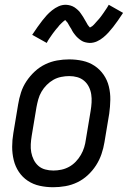

<svg xmlns="http://www.w3.org/2000/svg" viewBox="-20 -777 540 805"><path d="M203 8Q174 8 146.5 2Q119 -4 96.5 -19Q74 -34 59 -56.5Q44 -79 37.5 -106Q31 -133 31 -161.5Q31 -190 36 -219L56 -339Q60 -364 68 -389Q76 -414 91 -436.5Q106 -459 126 -477.5Q146 -496 170 -507.5Q194 -519 219.5 -523.5Q245 -528 270 -528Q299 -528 326.5 -522Q354 -516 376.5 -501Q399 -486 414.5 -463.5Q430 -441 436.5 -414Q443 -387 442.5 -358.5Q442 -330 438 -301L418 -181Q414 -156 405.5 -131Q397 -106 382.5 -83.5Q368 -61 348 -42.5Q328 -24 304 -12.5Q280 -1 254 3.5Q228 8 203 8ZM204 -62Q220 -62 237 -65.5Q254 -69 269.5 -77.5Q285 -86 297.5 -99Q310 -112 319 -127.5Q328 -143 333 -159.5Q338 -176 340 -192L360 -312Q363 -330 364 -347.5Q365 -365 362.5 -381.5Q360 -398 352.5 -413Q345 -428 332.5 -438.5Q320 -449 304 -453.5Q288 -458 270 -458Q254 -458 236.5 -454.5Q219 -451 204 -442.5Q189 -434 176 -421Q163 -408 154 -392.5Q145 -377 140.5 -360.5Q136 -344 133 -328L113 -208Q110 -190 109 -172.5Q108 -155 111 -138.5Q114 -122 121.5 -107Q129 -92 141 -81.5Q153 -71 169.5 -66.5Q186 -62 204 -62ZM176 -597 115 -631Q127 -649 137.5 -664Q148 -679 157.5 -691Q167 -703 176 -713Q185 -723 198 -733.5Q211 -744 225.5 -750.5Q240 -757 256 -757Q261 -757 266 -756Q271 -755 275 -754Q279 -753 283.5 -751Q288 -749 292 -746.5Q296 -744 299.5 -741Q303 -738 306.5 -735Q310 -732 313 -728.5Q316 -725 318.5 -721Q321 -717 324 -713Q327 -709 329 -705.5Q331 -702 333 -698.5Q335 -695 338 -690Q341 -685 343.5 -680.5Q346 -676 348 -672.5Q350 -669 354 -665Q358 -661 358 -660H355Q355 -661 359.5 -663Q364 -665 367 -667.5Q370 -670 373.5 -673.5Q377 -677 378.5 -679Q380 -681 382 -683Q384 -685 386 -687.5Q388 -690 390.5 -692.5Q393 -695 395 -697.5Q397 -700 399.5 -703Q402 -706 404.5 -709.5Q407 -713 409.5 -716.5Q412 -720 414.5 -723.5Q417 -727 419.5 -731Q422 -735 425 -739Q428 -743 430.5 -747.5Q433 -752 436 -757L496 -723Q484 -705 474 -690.5Q464 -676 454 -663.5Q444 -651 435 -641Q426 -631 413.5 -620.5Q401 -610 386.5 -603.5Q372 -597 356 -597Q351 -597 346 -598Q341 -599 336.5 -600Q332 -601 328 -603Q324 -605 320 -607.5Q316 -610 312.5 -613Q309 -616 305.5 -619Q302 -622 299 -625.5Q296 -629 293 -633Q290 -637 287 -641Q284 -645 282.5 -648.5Q281 -652 279 -655.5Q277 -659 273.5 -664Q270 -669 268 -673.5Q266 -678 263.5 -681.5Q261 -685 257 -689Q253 -693 254 -694H257L252 -692Q248 -689 245 -686.5Q242 -684 238.5 -680.5Q235 -677 233 -675Q231 -673 229 -671Q227 -669 225.5 -666.5Q224 -664 221.5 -661.5Q219 -659 217 -656.5Q215 -654 212.5 -651Q210 -648 207.5 -644.5Q205 -641 202.5 -638Q200 -635 197.5 -631Q195 -627 192 -623Q189 -619 186.5 -615Q184 -611 181 -606.5Q178 -602 176 -597Z"/></svg>

Font: Iosevka
Style: Italic
Weight: 400
Italic angle: -9°
Monospace: yes
Designer: Belleve Invis
Foundry: Belleve Invis
Version: Version 32.5.0; ttfautohint (v1.8.4)